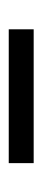

<svg xmlns="http://www.w3.org/2000/svg" viewBox="151 -477 97 439"><g transform="rotate(-90 199.5 -257.5)"><path d="M46 -286H352V-229H46Z"/></g></svg>

Font: Arima Medium
Style: Regular
Weight: 500
Designer: Joana Correia and Natanael Gama
Foundry: NDISCOVER
Version: Version 1.101;gftools[0.9.23]